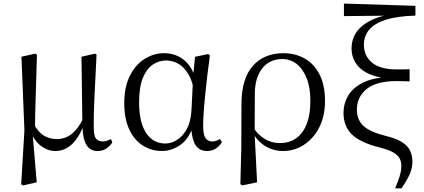

<svg xmlns="http://www.w3.org/2000/svg" viewBox="-20 -827 2361 1070"><path d="M98.1 199.8 116.1 -100.8 99.5 -510.9 176.5 -528 185.9 -521.8Q183.7 -440.4 181.7 -378.9Q179.7 -317.5 178.3 -269.3Q176.9 -221.2 176 -181.2Q175.1 -141.2 175.1 -101.7L161.7 -82.8L184.7 188.8L108.5 206.6ZM523.5 14.6Q482.5 14.6 461.8 -19.3Q441.1 -53.3 439.2 -125.3V-128.5L434 -510.9L510.3 -528L518.1 -521.8Q513.7 -435.6 510.7 -372.5Q507.7 -309.5 505.4 -263.6Q503.1 -217.8 502.7 -183.5Q502.3 -149.2 502.3 -119.2Q502.3 -70.5 515 -54.7Q527.7 -38.9 552.7 -38.9Q567.1 -38.9 577.8 -43.1Q588.4 -47.3 598 -52L606.1 -33.6Q594.2 -13.7 573.1 0.5Q552 14.6 523.5 14.6ZM287.6 14.6Q245.3 14.6 206.7 -15.3Q168.1 -45.3 150.7 -96.8H148.5L167.8 -136.8Q193.6 -89.2 225.8 -70.5Q258.1 -51.8 296.3 -51.8Q341.9 -51.8 378.6 -79.9Q415.3 -108 444 -167.6L456.6 -155.4H454.2Q430.3 -74.8 387.9 -30.1Q345.5 14.6 287.6 14.6Z M882.8 14.4Q822.7 14.4 774.8 -16.7Q726.9 -47.8 699.7 -107.2Q672.5 -166.5 672.5 -250.6Q672.5 -344.2 704.6 -406.4Q736.6 -468.5 787.3 -499.6Q838.1 -530.6 894.2 -530.6Q961.2 -530.6 1009.5 -489.4Q1057.8 -448.1 1077.7 -358.5H1085.3L1063.5 -312.6Q1051.5 -379.3 1027.1 -418.1Q1002.6 -456.9 971.2 -473.4Q939.8 -490 905.7 -490Q865.8 -490 831.5 -467Q797.2 -444 776.2 -392.9Q755.2 -341.7 755.2 -257.8Q755.2 -144.9 794.3 -86Q833.4 -27.2 901.4 -27.2Q933.3 -27.2 965 -46.2Q996.8 -65.2 1020.1 -106.4Q1043.3 -147.6 1047.1 -212.9L1056.4 -403.1L1067 -510.5L1139.8 -525.8L1149.8 -518.4Q1142.4 -466.9 1135.8 -410.4Q1129.2 -353.9 1123.7 -299.8Q1118.2 -245.7 1115.2 -200.8Q1112.2 -155.9 1112.2 -126.6Q1112.2 -76.9 1125.2 -57.8Q1138.2 -38.7 1162.6 -38.7Q1176.4 -38.7 1186.2 -42.6Q1196 -46.5 1205.5 -52L1216.8 -34.9Q1204.5 -13.4 1183.2 0.6Q1161.9 14.6 1134.4 14.6Q1092 14.6 1070.4 -17.4Q1048.8 -49.4 1044.1 -127.8L1056.9 -128.2Q1032.3 -50.9 983.8 -18.3Q935.4 14.4 882.8 14.4Z M1319.6 199.6 1324.8 -5.5 1325.6 -245.2Q1325.6 -388.7 1388.9 -459.6Q1452.3 -530.6 1559 -530.6Q1625.7 -530.6 1678.2 -500.8Q1730.7 -471 1760.9 -411.9Q1791.2 -352.7 1791.2 -264.3Q1791.2 -178.8 1758.7 -116.2Q1726.2 -53.6 1673.1 -19.5Q1620 14.6 1558.2 14.6Q1501.7 14.6 1455.5 -14.7Q1409.4 -44.1 1383.4 -97.7H1380L1393.8 -113.1Q1420.3 -73.6 1456.9 -51.7Q1493.6 -29.8 1540.7 -29.8Q1593.4 -29.8 1631.1 -56.9Q1668.8 -83.9 1689.3 -136.1Q1709.7 -188.2 1709.7 -263.1Q1709.7 -339.4 1688.8 -391.7Q1667.8 -443.9 1632.5 -471Q1597.2 -498 1553.3 -498Q1483.8 -498 1442.4 -447.1Q1401.1 -396.2 1400.1 -306.4L1399.3 -94.1L1398.8 -84.8L1412.7 188.8L1330.2 206.4Z M2181.8 222.7Q2198.2 184.3 2207.4 154.3Q2216.6 124.2 2216.6 98.2Q2216.6 75.7 2208.1 57.6Q2199.6 39.4 2173.4 23.4Q2147.1 7.5 2093.3 -5.8Q1988.8 -32.2 1941.6 -77.4Q1894.3 -122.6 1894.3 -198.4Q1894.3 -249.3 1919.6 -292.9Q1945 -336.5 1999.8 -364.9Q2054.6 -393.3 2141.8 -398L2140.6 -389.7Q2070.2 -396.8 2025.4 -420.4Q1980.6 -443.9 1959.8 -479.6Q1939.1 -515.2 1939.1 -556.1Q1939.1 -633 1997.7 -681.8Q2056.4 -730.5 2156.9 -746.8L2147.7 -732V-739.8L1896.7 -737.2V-807.1L2295.1 -794.5V-740.1Q2190.8 -736.9 2127.6 -716.1Q2064.3 -695.2 2036.2 -660Q2008 -624.8 2008 -577.3Q2008 -517.2 2052.6 -478.7Q2097.1 -440.2 2192.7 -440.2Q2205.1 -440.2 2225.8 -440.2Q2246.5 -440.2 2262.7 -441.2V-373.3Q2242.4 -374.3 2222.2 -374.7Q2202.1 -375.1 2188.9 -375.1Q2077.2 -375.1 2023 -330.7Q1968.8 -286.4 1968.8 -215.9Q1968.8 -160.6 2004.5 -126.3Q2040.2 -92 2128.7 -69.9Q2190.5 -54.9 2222.4 -33.6Q2254.4 -12.2 2266.4 14.7Q2278.4 41.6 2278.4 74.4Q2278.4 110.8 2262.6 145.3Q2246.9 179.8 2217.5 222.7Z"/></svg>

Font: Noto Serif JP
Style: Regular
Weight: 200
Designer: Ryoko NISHIZUKA 西塚涼子 (kana & ideographs); Frank Grießhammer (Latin, Greek & Cyrillic); Wenlong ZHANG 张文龙 (bopomofo); San
Foundry: Adobe
Version: Version 2.001;hotconv 1.1.0;makeotfexe 2.6.0